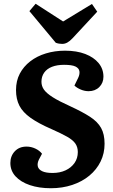

<svg xmlns="http://www.w3.org/2000/svg" viewBox="-20 -985 601 1019"><path d="M535 -222Q535 -171 514 -128Q493 -85 454.5 -53Q416 -21 363.5 -3.5Q311 14 250 14Q187 14 138.5 -2.5Q90 -19 62.5 -49Q35 -79 35 -120Q35 -157 58.5 -182Q82 -207 121 -207Q145 -207 167.5 -196.5Q190 -186 203 -169L187 -139Q177 -119 180.5 -102.5Q184 -86 203.5 -76.5Q223 -67 259 -67Q298 -67 328 -81Q358 -95 375.5 -120Q393 -145 393 -178Q393 -204 380 -223Q367 -242 336 -259.5Q305 -277 253 -300Q184 -330 142.5 -359.5Q101 -389 83 -424Q65 -459 65 -507Q65 -556 85 -594Q105 -632 140.5 -659.5Q176 -687 223.5 -701.5Q271 -716 325 -716Q387 -716 432.5 -698.5Q478 -681 503.5 -650Q529 -619 529 -578Q529 -545 507 -523Q485 -501 450 -501Q429 -501 408 -510Q387 -519 375 -531L395 -572Q404 -591 401.5 -607Q399 -623 380.5 -632Q362 -641 320 -641Q283 -641 256 -630.5Q229 -620 214.5 -599.5Q200 -579 200 -551Q200 -528 213.5 -509Q227 -490 260 -469Q293 -448 353 -421Q418 -391 458 -365Q498 -339 516.5 -306Q535 -273 535 -222ZM136 -926 169 -965 315 -871 468 -964 496 -923 365 -782Q350 -766 337 -759Q324 -752 310 -752Q301 -752 292.5 -753.5Q284 -755 276 -758Z"/></svg>

Font: Literata
Style: Bold Italic
Weight: 700
Italic angle: -2°
Designer: Latin by Veronika Burian and Jose Scaglione. Greek by Irene Vlachou. Cyrillic by Vera Evstafieva
Foundry: TypeTogether
Version: Version 3.103;gftools[0.9.29]